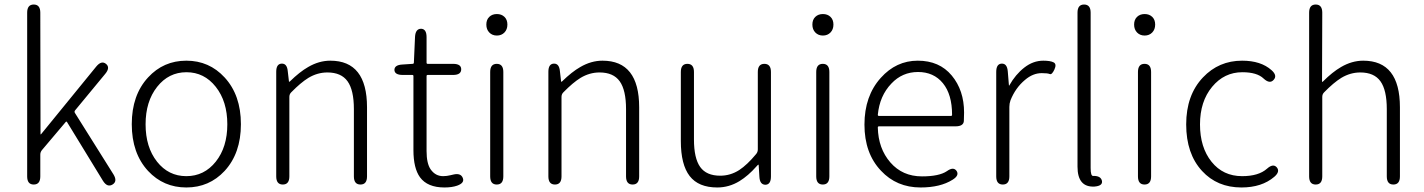

<svg xmlns="http://www.w3.org/2000/svg" viewBox="-20 -815 6291 848"><path d="M129 0Q100 0 100 -36V-759Q100 -795 129 -795Q158 -795 158 -759L159 -224Q159 -219 162 -223L405 -521Q428 -549 448 -533Q468 -517 445 -489L312 -328Q307 -322 311 -316L481 -45Q500 -14 477 0Q454 14 435 -16L276 -276Q273 -280 270 -276L166 -153Q158 -144 158 -132V-36Q158 0 129 0Z M634 -60Q562 -138 562 -266.5Q562 -395 634 -473Q702 -547 803 -547Q904 -547 972 -473Q1044 -395 1044 -266.5Q1044 -138 972 -60Q904 13 803 13Q702 13 634 -60ZM673.5 -101Q724 -37 803 -37Q882 -37 933 -101Q984 -165 984 -266Q984 -367 933 -431.5Q882 -496 803.5 -496Q725 -496 674 -431.5Q623 -367 623 -266Q623 -165 673.5 -101Z M1229 0Q1200 0 1200 -36V-498Q1200 -533 1224 -534Q1248 -535 1251 -500L1256 -457Q1256 -452 1260 -455Q1304 -498 1341 -519Q1389 -547 1439 -547Q1601 -547 1601 -341V-36Q1601 0 1572 0Q1543 0 1543 -36V-333Q1543 -417 1515 -456Q1487 -495 1426 -495Q1382 -495 1342 -471Q1308 -450 1266 -407Q1258 -399 1258 -387V-36Q1258 0 1229 0Z M1943 13Q1868 13 1835 -32Q1806 -72 1806 -152V-479Q1806 -484 1801 -484H1759Q1723 -484 1722 -506Q1722 -528 1757 -530L1802 -533Q1808 -533 1808 -539L1813 -652Q1815 -688 1840 -688Q1864 -687 1864 -651V-538Q1864 -533 1869 -533H1981Q2017 -533 2017 -509Q2017 -484 1981 -484H1869Q1864 -484 1864 -479V-148Q1864 -93 1882 -67Q1903 -37 1937 -37Q1953 -37 1969 -41L1982 -44Q2015 -52 2024 -29Q2033 -7 1999 5Q1976 13 1943 13Z M2174 0Q2145 0 2145 -36V-497Q2145 -533 2174 -533Q2203 -533 2203 -497V-36Q2203 0 2174 0ZM2174.5 -658Q2154 -658 2141 -671.5Q2128 -685 2128 -706.5Q2128 -728 2141 -740.5Q2154 -753 2174.5 -753Q2195 -753 2208 -740.5Q2221 -728 2221 -706.5Q2221 -685 2208 -671.5Q2195 -658 2174.5 -658Z M2431 0Q2402 0 2402 -36V-498Q2402 -533 2426 -534Q2450 -535 2453 -500L2458 -457Q2458 -452 2462 -455Q2506 -498 2543 -519Q2591 -547 2641 -547Q2803 -547 2803 -341V-36Q2803 0 2774 0Q2745 0 2745 -36V-333Q2745 -417 2717 -456Q2689 -495 2628 -495Q2584 -495 2544 -471Q2510 -450 2468 -407Q2460 -399 2460 -387V-36Q2460 0 2431 0Z M3148 13Q3065 13 3026 -37.5Q2987 -88 2987 -192V-497Q2987 -533 3016 -533Q3045 -533 3045 -497V-199Q3045 -116 3072.5 -77.5Q3100 -39 3161 -39Q3206 -39 3245 -64Q3280 -87 3319 -134Q3327 -143 3327 -155V-497Q3327 -533 3356 -533Q3385 -533 3385 -497V-36Q3385 0 3361 1Q3336 1 3334 -34L3331 -83Q3331 -88 3329.5 -88Q3328 -88 3321 -80Q3285 -39 3246 -15Q3200 13 3148 13Z M3614 0Q3585 0 3585 -36V-497Q3585 -533 3614 -533Q3643 -533 3643 -497V-36Q3643 0 3614 0ZM3614.5 -658Q3594 -658 3581 -671.5Q3568 -685 3568 -706.5Q3568 -728 3581 -740.5Q3594 -753 3614.5 -753Q3635 -753 3648 -740.5Q3661 -728 3661 -706.5Q3661 -685 3648 -671.5Q3635 -658 3614.5 -658Z M4046 13Q3940 13 3871 -61Q3798 -138 3798 -264.5Q3798 -391 3870 -471Q3938 -547 4033.5 -547Q4129 -547 4183.5 -481.5Q4238 -416 4238 -318Q4238 -299 4237 -280Q4235 -257 4200 -257H3862Q3857 -257 3857 -252Q3859 -159 3912.5 -97.5Q3966 -36 4052 -36Q4128 -36 4162 -59Q4191 -80 4205 -60Q4218 -40 4187 -21Q4133 13 4046 13ZM3857 -308Q3857 -303 3862 -303H4180Q4185 -303 4185 -308Q4185 -398 4144.5 -447.5Q4104 -497 4034.5 -497Q3965 -497 3917 -446Q3865 -392 3857 -308Z M4409 0Q4380 0 4380 -36V-497Q4380 -533 4404 -534Q4428 -535 4431 -500L4436 -439Q4436 -434 4438 -438Q4465 -486 4504 -516.5Q4543 -547 4588 -547Q4619 -547 4633.5 -539.5Q4648 -532 4637 -508Q4626 -484 4616.5 -488Q4607 -492 4581 -492Q4542 -492 4507 -462Q4465 -427 4443 -372Q4438 -358 4438 -343V-36Q4438 0 4409 0Z M4739 -79V-759Q4739 -795 4768 -795Q4797 -795 4797 -759V-73Q4797 -37 4808 -38Q4842 -39 4847 -16Q4851 6 4814 9Q4739 13 4739 -79Z M5035 0Q5006 0 5006 -36V-497Q5006 -533 5035 -533Q5064 -533 5064 -497V-36Q5064 0 5035 0ZM5035.5 -658Q5015 -658 5002 -671.5Q4989 -685 4989 -706.5Q4989 -728 5002 -740.5Q5015 -753 5035.5 -753Q5056 -753 5069 -740.5Q5082 -728 5082 -706.5Q5082 -685 5069 -671.5Q5056 -658 5035.5 -658Z M5463 13Q5356 13 5289 -60Q5219 -136 5219 -265.5Q5219 -395 5293 -473Q5363 -547 5466 -547Q5549 -547 5596 -505Q5623 -481 5605 -462Q5588 -443 5561 -468Q5532 -496 5467 -496Q5387 -496 5333.5 -431.5Q5280 -367 5280 -265.5Q5280 -164 5331 -100.5Q5382 -37 5466 -37Q5539 -37 5576 -70Q5603 -94 5619 -76Q5635 -57 5608 -34Q5553 13 5463 13Z M5791 0Q5762 0 5762 -36V-759Q5762 -795 5791 -795Q5820 -795 5820 -759L5819 -456Q5819 -451 5823 -455Q5865 -497 5903 -519Q5951 -547 6001 -547Q6163 -547 6163 -341V-36Q6163 0 6134 0Q6105 0 6105 -36V-333Q6105 -417 6077 -456Q6049 -495 5988 -495Q5944 -495 5904 -471Q5870 -450 5828 -407Q5820 -399 5820 -387V-36Q5820 0 5791 0Z"/></svg>

Font: Resource Han Rounded JP Light
Style: Regular
Weight: 300
Designer: Cyano Hao (round all glyphs); Ryoko NISHIZUKA 西塚涼子 (kana, bopomofo & ideographs); Paul D. Hunt (Latin, Greek & Cyrillic)
Foundry: Cyano Hao
Version: 0.990